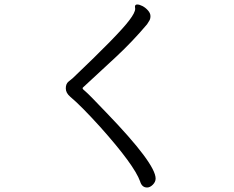

<svg xmlns="http://www.w3.org/2000/svg" viewBox="-20 -777 1040 855"><path d="M581 -747 582 -738Q582 -721 556 -687Q511 -626 304 -429Q297 -423 285 -413.5Q273 -404 273 -383.5Q273 -363 293 -346Q340 -307 426 -212Q578 -42 604 31Q612 58 635 58Q648 58 660.5 45.5Q673 33 673 18Q673 -48 454 -275Q375 -358 361.5 -369Q348 -380 348 -383Q348 -386 349 -387Q423 -455 497 -524Q571 -593 635 -669Q640 -677 645 -685Q650 -693 650 -705.5Q650 -718 639 -730.5Q628 -743 614.5 -750Q601 -757 591 -757Q581 -757 581 -747Z"/></svg>

Font: LXGW WenKai TC
Style: Regular
Weight: 400
Designer: LXGW / Fontworks Inc.
Foundry: LXGW / Fontworks Inc.
Version: Version 1.330